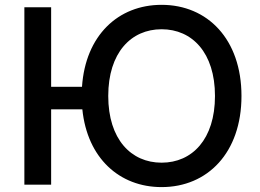

<svg xmlns="http://www.w3.org/2000/svg" viewBox="-20 -757 1066 787"><path d="M189.6 -727.3H79.9V0H189.6V-308.9H317.5C337.7 -109.4 469.1 9.9 642.4 9.9C830.6 9.9 969.8 -131 969.8 -363.6C969.8 -596.2 830.6 -737.2 642.4 -737.2C464.1 -737.2 330.3 -611.5 316.1 -401.3H189.6ZM423.7 -363.6C423.7 -540.8 517 -637.1 642.4 -637.1C767.8 -637.1 861.2 -540.8 861.2 -363.6C861.2 -186.4 767.8 -90.2 642.4 -90.2C517 -90.2 423.7 -186.4 423.7 -363.6Z"/></svg>

Font: Magic Ui Pro Medium
Style: Regular
Weight: 500
Designer: Stefan Endress, Andreas Faust
Version: Version 1.000;FEAKit 1.0